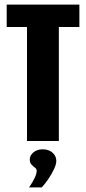

<svg xmlns="http://www.w3.org/2000/svg" viewBox="-20 -611 372 832"><path d="M97 0V-494H9V-591H324V-494H235V0ZM106 201Q122 178 130.5 159.5Q139 141 139 129Q139 121 131.5 115.5Q124 110 116.5 102Q109 94 109 80Q109 63 124.5 49.5Q140 36 165 36Q191 36 207.5 50.5Q224 65 224 86Q224 101 214 122Q204 143 190 164Q176 185 161 201Z"/></svg>

Font: Alumni Sans ExtraBold
Style: Regular
Weight: 800
Designer: Robert E. Leuschke
Foundry: Robert E. Leuschke
Version: Version 1.018